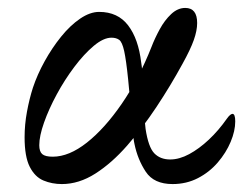

<svg xmlns="http://www.w3.org/2000/svg" viewBox="-20 -453 619 484"><path d="M136 11Q111 11 89.5 2Q68 -7 55 -32.5Q42 -58 42 -107Q42 -139 48 -171.5Q54 -204 63 -232Q74 -265 92.5 -298.5Q111 -332 134 -360.5Q157 -389 182 -406Q207 -423 230 -423Q277 -423 303 -389Q329 -355 336 -295Q339 -278 340 -247Q341 -216 342.5 -183.5Q344 -151 347 -128Q354 -82 369 -66.5Q384 -51 409 -51Q432 -51 457 -64.5Q482 -78 506.5 -101Q531 -124 552 -154Q557 -161 560.5 -163.5Q564 -166 566 -166Q573 -166 573 -147Q573 -123 561.5 -95.5Q550 -68 529 -43.5Q508 -19 479 -4Q450 11 415 11Q368 11 347.5 -20Q327 -51 319 -90Q318 -94 317.5 -97.5Q317 -101 316.5 -105.5Q316 -110 316 -116Q308 -204 303 -253Q298 -302 293 -324.5Q288 -347 280.5 -352.5Q273 -358 261 -358Q241 -358 216.5 -337.5Q192 -317 167.5 -284.5Q143 -252 123 -215Q103 -178 91 -144Q79 -110 79 -87Q79 -71 86.5 -64.5Q94 -58 113 -58Q154 -58 199 -93.5Q244 -129 287 -191.5Q330 -254 362 -335Q370 -356 382.5 -379Q395 -402 411.5 -417.5Q428 -433 447 -433Q477 -433 477 -395Q477 -376 468.5 -352Q460 -328 440 -292Q410 -237 374.5 -183.5Q339 -130 300.5 -86Q262 -42 220.5 -15.5Q179 11 136 11Z"/></svg>

Font: Junicode VF
Style: Italic
Weight: 400
Italic angle: -11°
Designer: Peter S. Baker
Version: Version 2.209